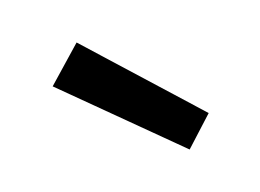

<svg xmlns="http://www.w3.org/2000/svg" viewBox="-36 -847 363 268"><g transform="rotate(-10 145.5 -713.0)"><path d="M85 -799.5 249.5 -670.5 214.5 -625 41.5 -745Z"/></g></svg>

Font: Hepta Slab ExtraLight
Style: Regular
Weight: 400
Version: Version 1.102